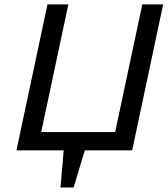

<svg xmlns="http://www.w3.org/2000/svg" viewBox="-20 -682 762 871"><path d="M290 -662.1 167 -83H502.4L625.5 -662.1H720.2L579.6 0H364.7L314 168.5H254.4L269 0H54.7L195.3 -662.1Z"/></svg>

Font: PT Astra Sans
Style: Italic
Weight: 400
Italic angle: -16°
Designer: A.Korolkova, I. Chaeva
Foundry: ParaType Ltd
Version: Version 1.001; ttfautohint (v1.6)